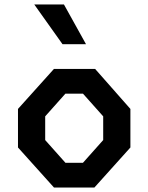

<svg xmlns="http://www.w3.org/2000/svg" viewBox="-20 -834 660 854"><path d="M220 0H400L560 -178V-349.5L403 -527.5H220L60 -349.5V-178ZM271 -110 181 -211V-316.5L271 -417.5H349L439 -316.5V-211L349 -110ZM258 -637.5H362.5L264.5 -814H132.5Z"/></svg>

Font: Monaspace Krypton SemiBold
Style: Regular
Weight: 600
Designer: Riley Cran & the Lettermatic Team
Foundry: Lettermatic
Version: Version 1.200 (Monaspace Krypton)